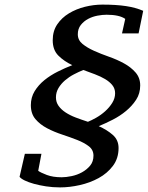

<svg xmlns="http://www.w3.org/2000/svg" viewBox="-20 -732 642 834"><path d="M248 38C222.7 38 201.2 34.7 183.5 28C165.8 21.3 153.3 15.3 146 10L160 -64H88L65 36C69 41.3 76.5 46.7 87.5 52C98.5 57.3 111.8 62.2 127.5 66.5C143.2 70.8 160.7 74.5 180 77.5C199.3 80.5 219.7 82 241 82C268.3 82 296.8 78.7 326.5 72C356.2 65.3 383.5 55.2 408.5 41.5C433.5 27.8 454.2 10.2 470.5 -11.5C486.8 -33.2 495 -59 495 -89C495 -112.3 486.7 -131.3 470 -146C453.3 -160.7 433 -173.3 409 -184C428.3 -192 448.5 -201.3 469.5 -212C490.5 -222.7 509.8 -235.3 527.5 -250C545.2 -264.7 559.8 -281 571.5 -299C583.2 -317 589 -337.7 589 -361C589 -383 582.3 -401.7 569 -417C555.7 -432.3 539 -445.5 519 -456.5C499 -467.5 477.2 -477.2 453.5 -485.5C429.8 -493.8 408 -502.5 388 -511.5C368 -520.5 351.3 -530.5 338 -541.5C324.7 -552.5 318 -566.3 318 -583C318 -599 322.3 -612.5 331 -623.5C339.7 -634.5 350.3 -643.3 363 -650C375.7 -656.7 389.2 -661.3 403.5 -664C417.8 -666.7 431 -668 443 -668C479.7 -668 506.7 -662 524 -650L510 -587H582L602 -685C580.7 -694.3 555.8 -701.2 527.5 -705.5C499.2 -709.8 465 -712 425 -712C399.7 -712 374.3 -708.8 349 -702.5C323.7 -696.2 300.5 -686.7 279.5 -674C258.5 -661.3 241.5 -645.3 228.5 -626C215.5 -606.7 209 -583.7 209 -557C209 -529 217.2 -506.8 233.5 -490.5C249.8 -474.2 270 -460.3 294 -449C273.3 -441 252.3 -431.7 231 -421C209.7 -410.3 190.3 -398 173 -384C155.7 -370 141.5 -354 130.5 -336C119.5 -318 114 -297.7 114 -275C114 -250.3 120.7 -230.2 134 -214.5C147.3 -198.8 164.2 -185.7 184.5 -175C204.8 -164.3 226.7 -155.2 250 -147.5C273.3 -139.8 295.2 -132 315.5 -124C335.8 -116 352.7 -106.8 366 -96.5C379.3 -86.2 386 -72.7 386 -56C386 -38.7 381.2 -24.2 371.5 -12.5C361.8 -0.8 350 8.8 336 16.5C322 24.2 307 29.7 291 33C275 36.3 260.7 38 248 38ZM362 -203C343.3 -209 325.7 -215.2 309 -221.5C292.3 -227.8 277.7 -235.2 265 -243.5C252.3 -251.8 242.2 -261.3 234.5 -272C226.8 -282.7 223 -295 223 -309C223 -323.7 226.7 -337.2 234 -349.5C241.3 -361.8 250.8 -373 262.5 -383C274.2 -393 287 -401.7 301 -409C315 -416.3 328.7 -422.7 342 -428L392 -409.5C408.7 -403.2 423.5 -396.2 436.5 -388.5C449.5 -380.8 460 -372 468 -362C476 -352 480 -340.3 480 -327C480 -312.3 475.8 -298.3 467.5 -285C459.2 -271.7 448.8 -259.5 436.5 -248.5C424.2 -237.5 411.2 -228.2 397.5 -220.5C383.8 -212.8 372 -207 362 -203Z"/></svg>

Font: PT Serif Caption
Style: Italic
Weight: 400
Italic angle: -12°
Designer: A.Korolkova, O.Umpeleva, V.Yefimov
Foundry: ParaType Ltd
Version: Version 1.000W OFL